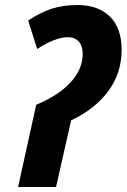

<svg xmlns="http://www.w3.org/2000/svg" viewBox="-20 -744 504 764"><path d="M124 -327Q213 -364 261 -416.5Q309 -469 309 -529Q309 -562 293 -579Q277 -596 250 -596Q225 -596 193 -583.5Q161 -571 128 -549L92 -662Q141 -695 186.5 -709.5Q232 -724 287 -724Q371 -724 417.5 -678Q464 -632 464 -546Q464 -453 411 -381.5Q358 -310 263 -265L203 0H52Z"/></svg>

Font: Noto Sans Condensed ExtraBold
Style: Italic
Weight: 800
Width: 3
Italic angle: -12°
Designer: Monotype Design Team
Foundry: Monotype Imaging Inc.
Version: Version 2.013; ttfautohint (v1.8.4.7-5d5b)